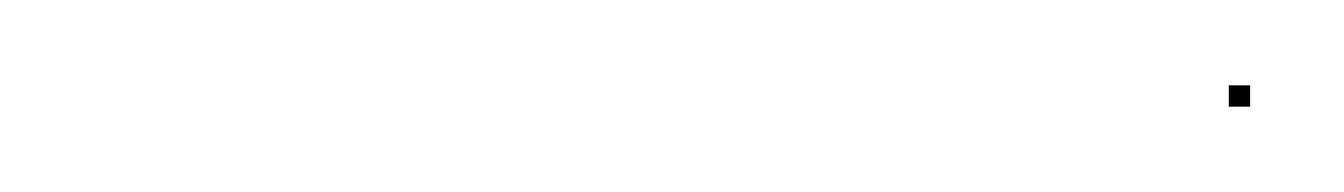

<svg xmlns="http://www.w3.org/2000/svg" viewBox="-20 -563 315 45"><path d="M268 -538V-543H273V-538Z"/></svg>

Font: FRB American Cursive Just Beginnings
Style: Italic
Weight: 400
Italic angle: -25°
Version: Version 2.0;Modular Font Editor K font №1